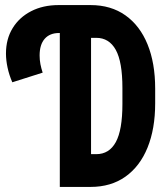

<svg xmlns="http://www.w3.org/2000/svg" viewBox="-20 -736 640 756"><path d="M215.5 0V-716H336.5Q417 -716 474 -675.5Q531 -635 561 -561.2Q591 -487.5 591 -387V-329Q591 -229 561 -155Q531 -81 474 -40.5Q417 0 336.5 0ZM28.5 -412Q16 -440.5 9.8 -469.8Q3.5 -499 3.5 -525Q3.5 -582.5 29.8 -625.2Q56 -668 102.8 -692Q149.5 -716 210.5 -716H279.5V-606H212.5Q176 -606 156 -583.2Q136 -560.5 136 -517.5Q136 -500 139.2 -483.2Q142.5 -466.5 148 -450ZM338.5 -129H359Q410 -129 436 -176.5Q462 -224 462 -326.5V-389.5Q462 -492.5 435.8 -539.8Q409.5 -587 359 -587H338.5Z"/></svg>

Font: Google Sans Code
Style: Regular
Weight: 400
Monospace: yes
Designer: Google Sans Code Authors
Foundry: Google LLC
Version: Version 6.000